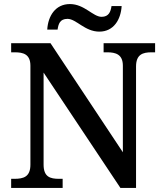

<svg xmlns="http://www.w3.org/2000/svg" viewBox="-20 -927 810 947"><path d="M470 -771C541 -771 576 -831 580 -897H530C526 -870 517 -844 481 -844C439 -844 396 -907 325 -907C253 -907 217 -848 213 -781H264C268 -808 275 -834 313 -834C356 -834 398 -771 470 -771ZM35 0H289V-45H271C228 -45 195 -54 195 -115V-569L574 0H651V-599C651 -659 685 -669 727 -669H745V-714H491V-669H509C550 -669 586 -659 586 -603V-176L229 -714H35V-669H53C94 -669 130 -660 130 -603V-115C130 -54 95 -45 51 -45H35Z"/></svg>

Font: Noto Serif Telugu Medium
Style: Regular
Weight: 500
Designer: Jelle Bosma - Monotype Design Team
Foundry: Monotype Imaging Inc.
Version: Version 2.005